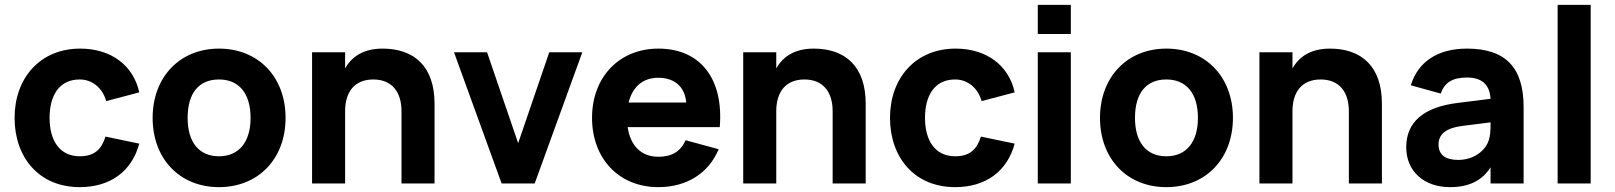

<svg xmlns="http://www.w3.org/2000/svg" viewBox="-20 -755 6645 790"><path d="M308 15C433 15 522 -49 553 -164L414 -193C398 -141 369 -112 308 -112C226 -112 184 -176 184 -270C184 -360 222 -428 308 -428C358 -428 401 -395 417 -339L553 -375C529 -486 437 -555 310 -555C145 -555 40 -434 40 -270C40 -108 140 15 308 15Z M881 15C1043 15 1155 -101.5 1155 -270C1155 -438.5 1043 -555 881 -555C720 -555 608 -438 608 -270C608 -101.5 719.5 15 881 15ZM881 -112C799 -112 752 -169.5 752 -270C752 -371.5 798 -428 881 -428C963.5 -428 1011 -370.5 1011 -270C1011 -170.5 963 -112 881 -112Z M1632 0H1768V-328C1768 -483.5 1682.5 -555 1554 -555C1475 -555 1427 -521.5 1400 -473.5V-540H1264V0H1400V-297.5C1400 -376.5 1438.5 -428 1516 -428C1593.5 -428 1632 -375.5 1632 -297.5Z M2180 0 2376 -540H2240L2112 -166L1984 -540H1848L2044 0Z M2689 -110C2619 -110 2574 -154.5 2562.5 -232H2941.5C2958 -428 2864 -555 2689 -555C2529 -555 2416 -439 2416 -270C2416 -103 2526 15 2689 15C2805 15 2896 -42 2937 -141L2801 -178C2780 -131.5 2744.5 -110 2689 -110ZM2566.5 -333C2582.5 -398 2625 -435 2689 -435C2756 -435 2798.5 -397 2803.5 -333Z M3406 0H3542V-328C3542 -483.5 3456.5 -555 3328 -555C3249 -555 3201 -521.5 3174 -473.5V-540H3038V0H3174V-297.5C3174 -376.5 3212.5 -428 3290 -428C3367.5 -428 3406 -375.5 3406 -297.5Z M3910 15C4035 15 4124 -49 4155 -164L4016 -193C4000 -141 3971 -112 3910 -112C3828 -112 3786 -176 3786 -270C3786 -360 3824 -428 3910 -428C3960 -428 4003 -395 4019 -339L4155 -375C4131 -486 4039 -555 3912 -555C3747 -555 3642 -434 3642 -270C3642 -108 3742 15 3910 15Z M4386 -615V-735H4250V-615ZM4386 0V-540H4250V0Z M4779 15C4941 15 5053 -101.5 5053 -270C5053 -438.5 4941 -555 4779 -555C4618 -555 4506 -438 4506 -270C4506 -101.5 4617.5 15 4779 15ZM4779 -112C4697 -112 4650 -169.5 4650 -270C4650 -371.5 4696 -428 4779 -428C4861.5 -428 4909 -370.5 4909 -270C4909 -170.5 4861 -112 4779 -112Z M5530 0H5666V-328C5666 -483.5 5580.5 -555 5452 -555C5373 -555 5325 -521.5 5298 -473.5V-540H5162V0H5298V-297.5C5298 -376.5 5336.5 -428 5414 -428C5491.5 -428 5530 -375.5 5530 -297.5Z M6016 -555C5896.5 -555 5814.5 -501.5 5785 -404L5908 -370C5924 -416 5957 -436 6016 -436C6076 -436 6109.5 -408 6113 -348.5L5977.5 -331.5C5837 -314 5766 -252.5 5766 -149C5766 -51 5838.5 15 5946 15C6024 15 6078.5 -12 6113 -66.5V0H6249V-315C6249 -478 6174 -555 6016 -555ZM6113 -251.5V-244C6113 -220 6112.5 -189.5 6100 -164C6082 -127.5 6037 -97 5980 -97C5926.5 -97 5899 -118.5 5899 -161C5899 -203.5 5931.5 -229 5997.5 -237Z M6525 0V-735H6389V0Z"/></svg>

Font: Vela Sans ExtBd
Style: Regular
Weight: 800
Designer: Principal design: Mikhail Sharanda - project Manrope.
Design modification: Ravid Balaliev
Foundry: Mikhail Sharanda
Version: Version 1.001